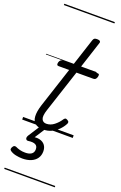

<svg xmlns="http://www.w3.org/2000/svg" viewBox="-235 -947 875 1385"><g transform="rotate(20 202.5 -255.0)"><path d="M164 16Q126 16 104.5 -1Q83 -18 80.5 -53.5Q78 -89 95 -143L196 -452H115Q105 -452 102.5 -458.5Q100 -465 103 -477Q107 -489 113.5 -494.5Q120 -500 130 -500H211L279 -709Q283 -721 289.5 -725.5Q296 -730 310 -730Q326 -730 332.5 -724Q339 -718 334 -706L267 -500H396Q407 -500 409 -494Q411 -488 408 -476Q404 -463 398 -457.5Q392 -452 381 -452H252L145 -126Q128 -75 137.5 -53Q147 -31 173 -31Q205 -31 232.5 -52.5Q260 -74 278 -102Q282 -109 289 -112.5Q296 -116 307 -109Q318 -103 319 -95.5Q320 -88 315 -80Q302 -55 280 -33Q258 -11 229.5 2.5Q201 16 164 16ZM96 264Q72 264 46 258.5Q20 253 2 240Q-6 234 -5 225.5Q-4 217 1 210Q6 201 12.5 199Q19 197 27 200Q41 207 59.5 212Q78 217 101 217Q132 217 149 205Q166 193 166 168Q166 143 147.5 134Q129 125 94 130Q86 131 82 128.5Q78 126 75 121Q73 114 74 108.5Q75 103 80 94L143 -4H188L116 108L101 94Q140 84 167 91Q194 98 208 117Q222 136 222 164Q222 195 206.5 217.5Q191 240 162.5 252Q134 264 96 264ZM0 369H388V379H0ZM0 -20H388V0H0ZM0 -505H388V-500H0ZM0 -889H388V-879H0Z"/></g></svg>

Font: Playwrite HR Guides
Style: Regular
Weight: 400
Designer: Veronika Burian, José Scaglione
Foundry: TypeTogether
Version: Version 1.003